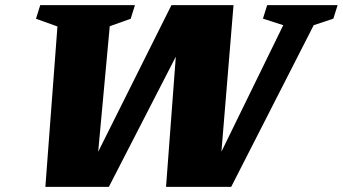

<svg xmlns="http://www.w3.org/2000/svg" viewBox="-20 -727 1334 747"><path d="M1082 -629 1003 -654.5 1019.5 -707H1293.5L1277 -654.5L1200.5 -629L879.5 0H626L664 -506.5L403.5 0H156.5L203.5 -624L120 -654L136.5 -707H505L488.5 -654L407 -625L362 -136.5L647 -707H888.5L841.5 -137Z"/></svg>

Font: Newsreader Caption
Style: Bold Italic
Weight: 700
Italic angle: -17°
Designer: Hugues Gentile
Foundry: Production Type
Version: Version 1.001